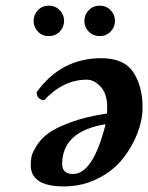

<svg xmlns="http://www.w3.org/2000/svg" viewBox="-20 -646 525 680"><path d="M200.2 -64.9Q200.2 -29.8 238.8 -29.8Q309.6 -29.8 354 -206.1Q200.2 -181.2 200.2 -64.9ZM88.9 -61Q88.9 -77.1 91.6 -91.1Q94.2 -105 109.6 -129.9Q125 -154.8 151.6 -174.3Q178.2 -193.8 231.7 -213.4Q285.2 -232.9 358.9 -244.1Q363.8 -306.2 339.8 -335Q315.9 -363.8 287.1 -363.8Q204.1 -363.8 136.2 -291Q125 -291 116.9 -299.6Q108.9 -308.1 109.9 -319.8Q196.8 -439.9 338.9 -439.9Q418.9 -439.9 451.9 -390.4Q484.9 -340.8 484.9 -265.1Q484.9 -221.2 466.6 -173.6Q448.2 -126 414.6 -83.5Q380.9 -41 325.9 -13.4Q271 14.2 206.1 14.2Q88.9 14.2 88.9 -61ZM114.5 -533.9Q99.1 -549.8 99.1 -572Q99.1 -594.2 114.5 -610.1Q129.9 -626 152.8 -626Q175.8 -626 191.4 -610.1Q207 -594.2 207 -572Q207 -549.8 191.4 -533.9Q175.8 -518.1 152.8 -518.1Q129.9 -518.1 114.5 -533.9ZM294.4 -533.9Q278.8 -549.8 278.8 -572Q278.8 -594.2 294.4 -610.1Q310.1 -626 333 -626Q356 -626 371.6 -610.1Q387.2 -594.2 387.2 -572Q387.2 -549.8 371.6 -533.9Q356 -518.1 333 -518.1Q310.1 -518.1 294.4 -533.9Z"/></svg>

Font: Linux Libertine O
Style: Semibold Italic
Weight: 600
Italic angle: -11.5°
Designer: Philipp H. Poll
Foundry: Philipp H. Poll
Version: Version 5.1.2